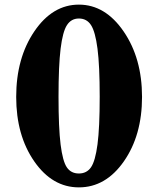

<svg xmlns="http://www.w3.org/2000/svg" viewBox="-20 -800 684 830"><path d="M594 -381Q594 -215 515.5 -102.5Q437 10 321 10Q206 10 128 -102.5Q50 -215 50 -381Q50 -549 128.5 -664.5Q207 -780 321 -780Q435 -780 514.5 -664Q594 -548 594 -381ZM321 -720Q288 -720 269.5 -691.5Q251 -663 242 -589.5Q233 -516 233 -382Q233 -247 242 -175Q251 -103 269 -76.5Q287 -50 321 -50Q355 -50 373.5 -77Q392 -104 401.5 -176Q411 -248 411 -382Q411 -516 401.5 -589.5Q392 -663 373.5 -691.5Q355 -720 321 -720Z"/></svg>

Font: Libre Caslon Text
Style: Bold
Weight: 700
Designer: Pablo Impallari, Rodrigo Fuenzalida
Foundry: Pablo Impallari, Rodrigo Fuenzalida
Version: Version 1.002